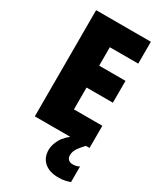

<svg xmlns="http://www.w3.org/2000/svg" viewBox="-234 -796 943 1118"><g transform="rotate(30 237.5 -237.0)"><path d="M432 0H64V-714H432V-567H241V-443H418V-296H241V-149H432ZM354 94Q354 111 364.5 121.5Q375 132 394 132Q407 132 418.5 129Q430 126 438 121V226Q425 231 405.5 235.5Q386 240 360 240Q299 240 265 210Q231 180 231 128Q231 95 251.5 57Q272 19 328 -19L408 0Q376 33 365 53Q354 73 354 94Z"/></g></svg>

Font: Noto Sans Malayalam Condensed Black
Style: Regular
Weight: 900
Width: 3
Designer: Jelle Bosma - Monotype Design Team
Foundry: Monotype Imaging Inc.
Version: Version 2.104; ttfautohint (v1.8.4.7-5d5b)